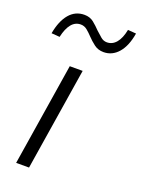

<svg xmlns="http://www.w3.org/2000/svg" viewBox="-146 -789 631 853"><g transform="rotate(20 169.5 -362.5)"><path d="M42 0 119 -485H180L103 0ZM32 -592 -7 -595Q4 -656 32 -689Q60 -722 103 -722Q129 -722 147 -707.5Q165 -693 181 -676Q195 -663 208 -652Q221 -641 237 -641Q263 -641 281 -662.5Q299 -684 307 -725L346 -722Q336 -661 307.5 -628Q279 -595 238 -595Q212 -595 193 -609.5Q174 -624 159 -640Q146 -654 132.5 -665Q119 -676 102 -676Q76 -676 58.5 -654.5Q41 -633 32 -592Z"/></g></svg>

Font: Nunito Sans 12pt ExtraLight 12pt Light
Style: Italic
Weight: 300
Italic angle: -9°
Version: Version 3.101;gftools[0.9.27]